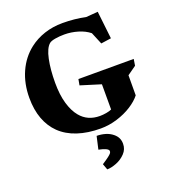

<svg xmlns="http://www.w3.org/2000/svg" viewBox="-168 -816 1083 1214"><g transform="rotate(-20 373.0 -209.0)"><path d="M359.9 -285.2 367.2 -325.2H739.3L732.4 -281.7L672.9 -239.3L672.4 -104.5Q647.9 -72.8 604.2 -44.9Q560.5 -17.1 505.4 0Q450.2 17.1 394 17.1Q307.1 17.1 238.8 -5.6Q170.4 -28.3 124 -73.2Q80.6 -115.7 57.6 -177.2Q34.7 -238.8 34.7 -318.8Q34.7 -414.6 69.6 -492.2Q104.5 -569.8 168.5 -619.6Q213.9 -654.8 270.8 -673.6Q327.6 -692.4 393.6 -692.4Q473.6 -692.4 548.3 -676.8L627.4 -683.1L648.4 -497.1L580.1 -487.3L546.4 -568.4Q515.1 -593.8 470 -607.2Q424.8 -620.6 379.4 -620.6Q347.2 -620.6 318.1 -615.7Q289.1 -610.8 277.3 -601.1Q249 -577.1 234.9 -509.8Q220.7 -442.4 220.7 -352.5Q220.7 -271.5 238 -212.4Q255.4 -153.3 285.2 -117.7Q333.5 -59.1 415.5 -59.1Q436 -59.1 459 -63Q481.9 -66.9 495.6 -73.7V-243.2ZM459.5 85.9Q476.6 100.1 484.6 116.9Q492.7 133.8 492.7 155.8Q492.7 192.4 467.3 219.2Q441.9 246.1 406.5 260Q371.1 273.9 343.3 273.9L328.6 233.9Q360.4 213.4 375 201.9Q389.6 190.4 394.3 183.8Q398.9 177.2 398.4 169.9Q397.9 160.2 380.6 151.9Q363.3 143.6 333 137.7L352.5 51.8Q382.3 51.8 410.4 60.1Q438.5 68.4 459.5 85.9Z"/></g></svg>

Font: Vesper Libre Heavy
Style: Regular
Weight: 900
Designer: Robert Keller & Kimya Gandhi
Foundry: Mota Italic
Version: Version 1.058